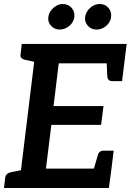

<svg xmlns="http://www.w3.org/2000/svg" viewBox="-23 -941 654 961"><path d="M71 0 159 -721H611L599 -624H271L245 -410H495L483 -316H234L207 -97H535L522 0ZM440 -73 466 -162Q469 -175 476.5 -181Q484 -187 496 -187H546L535 -97ZM510 -648 599 -624 588 -535H538Q527 -535 521 -541Q515 -547 514 -559ZM186 -721 162 -629 100 -642Q89 -645 83.5 -651.5Q78 -658 80 -670L86 -721ZM-3 0 3 -52Q5 -64 12 -70Q19 -76 31 -79L96 -92L97 0ZM349 -856Q346 -830 324 -811.5Q302 -793 275 -793Q250 -793 232.5 -812Q215 -831 219 -856Q222 -882 244 -901.5Q266 -921 291 -921Q318 -921 335 -902Q352 -883 349 -856ZM533 -856Q530 -830 508.5 -811.5Q487 -793 460 -793Q434 -793 417 -811.5Q400 -830 403 -856Q407 -883 428.5 -902Q450 -921 476 -921Q503 -921 519.5 -902Q536 -883 533 -856Z"/></svg>

Font: Aleo SemiBold
Style: Italic
Weight: 600
Italic angle: -7°
Designer: Alessio Laiso
Foundry: Alessio Laiso
Version: Version 2.001;gftools[0.9.29]